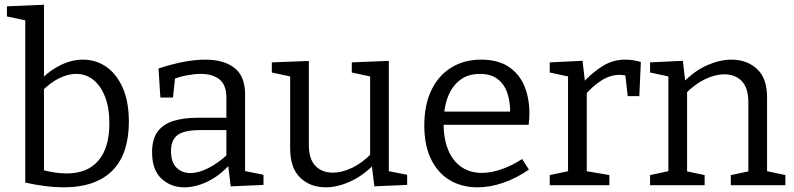

<svg xmlns="http://www.w3.org/2000/svg" viewBox="-20 -792 3395 821"><path d="M250 9Q214.3 9 173.8 3.8Q133.3 -1.3 88 -11.3V-725.3L103.7 -701.7L9.7 -721.7V-765L168 -771.7V-442.7L157.3 -455Q198.7 -495 243.7 -516Q288.7 -537 334 -537Q390.3 -537 434.7 -506.2Q479 -475.3 505 -416.2Q531 -357 531 -271Q531 -205.7 514.5 -153.8Q498 -102 463.8 -65.8Q429.7 -29.7 376.7 -10.3Q323.7 9 250 9ZM264.7 -50.3Q354 -50.3 400.8 -105.3Q447.7 -160.3 447.7 -265Q447.7 -331.3 429.2 -378.3Q410.7 -425.3 379 -450.7Q347.3 -476 305.7 -476Q271 -476 233.3 -457.7Q195.7 -439.3 157.7 -401.3L168 -430.3V-44L157 -66.3Q217.7 -50.3 264.7 -50.3Z M1028 -45.2 1015 -63 1106.7 -44.7V-1.3L966.5 5L955 -91L962 -88Q918.3 -39.8 867.1 -15.4Q816 9 768 9Q710.3 9 670.3 -28.3Q630.3 -65.5 630.3 -140.5Q630.3 -198.7 655 -230.6Q679.8 -262.5 723.6 -275.5Q767.5 -288.5 825.5 -288.5H956.5L948 -278.5V-373.8Q948 -428.5 918.8 -452.3Q889.5 -476 838.5 -476Q811.5 -476 781.4 -470.4Q751.2 -464.8 717.2 -452.8L729.5 -466L719.5 -374.8H665.8L657.8 -499.2Q715.3 -518 765 -527.5Q814.7 -537 857.5 -537Q937.5 -537 982.7 -501.5Q1028 -466 1028 -388ZM711.2 -146.7Q711.2 -98.2 734.7 -75.1Q758.2 -52 794.2 -52Q829.5 -52 871.9 -73.7Q914.3 -95.5 953.8 -132.5L948 -111V-245L956.5 -235.8H838Q767.2 -235.8 739.2 -214.4Q711.2 -193 711.2 -146.7Z M1373 9Q1306.7 9 1263.7 -32.2Q1220.7 -73.3 1220.7 -158.3V-477L1230.7 -463L1142.3 -482V-525.3L1300.7 -531.3V-172.3Q1300.7 -111.7 1328.7 -82.7Q1356.7 -53.7 1403.7 -53.7Q1440.7 -53.7 1484 -73.7Q1527.3 -93.7 1569.3 -136.3L1562.7 -118.3V-479L1572.7 -463L1484.3 -482V-525.3L1642.7 -531.7V-48.7L1630.7 -62.3L1721 -44.7V-1.3L1580.7 4.7L1568.7 -94.3L1580.3 -89.7Q1530.7 -39.3 1476.3 -15.2Q1422 9 1373 9Z M2022 9Q1955 9 1903.6 -21.4Q1852.3 -51.8 1823.3 -111Q1794.3 -170.3 1794.3 -255.5Q1794.3 -342.2 1824 -405.2Q1853.8 -468.2 1908.8 -502.6Q1963.8 -537 2037.7 -537Q2108.2 -537 2153.7 -507.4Q2199.2 -477.7 2221.5 -425.9Q2243.7 -374 2243.7 -307.2Q2243.7 -296.3 2243 -285Q2242.2 -273.8 2240.5 -258.3H1855V-314.7H2170.3L2161.3 -308.7Q2162.3 -354.2 2150 -392.3Q2137.8 -430.3 2108.9 -453.1Q2080 -476 2031.8 -476Q1980.7 -476 1946.1 -449Q1911.5 -422 1894.1 -374.8Q1876.7 -327.5 1876.7 -265.7Q1876.7 -200.5 1895.7 -152.9Q1914.7 -105.2 1951.6 -79Q1988.5 -52.7 2040.7 -52.7Q2078.5 -52.7 2122.5 -67.5Q2166.5 -82.2 2212.8 -112L2241.7 -67Q2186.2 -28.5 2130.2 -9.8Q2074.2 9 2022 9Z M2330.7 0V-43.3L2419.3 -62L2409 -47.3V-478.3L2420.3 -462.7L2330.7 -482V-525.3L2471 -532L2482.3 -434L2471.3 -437.7Q2515.7 -484.7 2559 -510.8Q2602.3 -537 2653.3 -537Q2685.3 -537 2720.3 -527L2713.7 -381H2664.3L2652 -485.7L2661 -468Q2653.7 -470 2645.7 -471Q2637.7 -472 2630 -472Q2590 -472 2552.3 -448.2Q2514.7 -424.3 2481.3 -385.7L2489 -410V-47.3L2477.3 -62L2585.7 -43.3V0Z M2759.7 0V-43.3L2850 -62.7L2838 -48.3V-478L2850 -462.7L2759.7 -482V-525.3L2900 -532L2911.3 -433.7L2900.3 -438.3Q2949.7 -489.3 3004.2 -513.2Q3058.7 -537 3107.7 -537Q3174.3 -537 3217.8 -496.3Q3261.3 -455.7 3260 -371.3V-48.3L3250 -62.3L3338.3 -43.3V0H3105V-43.3L3191.7 -61.7L3180 -47V-354Q3180 -416 3151.8 -445.2Q3123.7 -474.3 3076.7 -474.3Q3040 -474.3 2996.5 -454.2Q2953 -434 2911.3 -391.7L2918 -407.7V-47L2908 -61.3L2993 -43.3V0Z"/></svg>

Font: Bitter Thin
Style: Regular
Weight: 100
Designer: Sol Matas, and Bitter project Authors
Foundry: Sol Matas
Version: Version 2.002